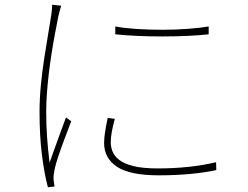

<svg xmlns="http://www.w3.org/2000/svg" viewBox="-20 -762 1040 806"><path d="M464 -651Q500 -644 552 -640.5Q604 -637 661 -637Q718 -637 770 -641Q822 -645 856 -651V-618Q822 -614 770 -611.5Q718 -609 661 -609Q604 -609 551.5 -611.5Q499 -614 464 -618ZM462 -263Q454 -234 449.5 -209.5Q445 -185 445 -164Q445 -146 452 -127Q459 -108 479.5 -91.5Q500 -75 539 -65Q578 -55 642 -55Q710 -55 771 -61.5Q832 -68 887 -81L888 -48Q843 -38 780.5 -32Q718 -26 647 -26Q525 -26 471 -62Q417 -98 417 -162Q417 -182 421 -207.5Q425 -233 432 -267ZM237 -738Q235 -732 233 -725Q231 -718 229 -710.5Q227 -703 225 -694Q218 -658 210.5 -618.5Q203 -579 196.5 -537.5Q190 -496 185 -454Q180 -412 177 -371.5Q174 -331 174 -293Q174 -235 177.5 -186.5Q181 -138 188 -79Q198 -107 210.5 -142Q223 -177 235.5 -211Q248 -245 257 -269L279 -253Q268 -224 253 -184.5Q238 -145 225.5 -108Q213 -71 209 -50Q207 -40 205.5 -28.5Q204 -17 205 -7Q206 0 207 8Q208 16 209 21L181 24Q166 -32 156 -112Q146 -192 146 -293Q146 -347 151.5 -404Q157 -461 165.5 -516Q174 -571 182 -618Q190 -665 195 -698Q197 -712 198 -722.5Q199 -733 199 -742Z"/></svg>

Font: Shanggu Sans SC VF
Style: Regular
Weight: 250
Designer: GuiWonder
Version: Version 1.021